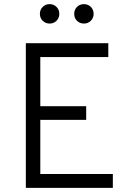

<svg xmlns="http://www.w3.org/2000/svg" viewBox="-20 -909 636 929"><path d="M253.5 -808.5Q240 -795 220 -795Q200 -795 186.5 -808.5Q173 -822 173 -842Q173 -862 186.5 -875.5Q200 -889 220 -889Q240 -889 253.5 -875.5Q267 -862 267 -842Q267 -822 253.5 -808.5ZM419.5 -808.5Q406 -795 386 -795Q366 -795 352.5 -808.5Q339 -822 339 -842Q339 -862 352.5 -875.5Q366 -889 386 -889Q406 -889 419.5 -875.5Q433 -862 433 -842Q433 -822 419.5 -808.5ZM105 0V-700H504V-633H175V-395H397V-329H175V-67H526V0Z"/></svg>

Font: Overpass Light
Style: Regular
Weight: 300
Designer: Delve Withrington, Thomas Jockin
Foundry: Delve Fonts
Version: Version 3.000;DELV;Overpass